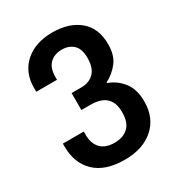

<svg xmlns="http://www.w3.org/2000/svg" viewBox="-170 -808 860 930"><g transform="rotate(-30 260.0 -343.0)"><path d="M259 12Q149 12 92.5 -42.5Q36 -97 36 -189V-206H153V-188Q153 -138 179.5 -111Q206 -84 256 -84Q304 -84 332.5 -110.5Q361 -137 361 -195Q361 -236 345.5 -259.5Q330 -283 305 -292.5Q280 -302 250 -302H195V-397H252Q293 -397 320 -423.5Q347 -450 347 -506Q347 -557 322.5 -580Q298 -603 259 -603Q217 -603 191.5 -578.5Q166 -554 166 -504V-488H50V-511Q50 -596 107.5 -647Q165 -698 260 -698Q354 -698 410.5 -650.5Q467 -603 467 -514Q467 -451 437.5 -414Q408 -377 368 -357V-353Q416 -336 448 -295Q480 -254 480 -186Q480 -94 419.5 -41Q359 12 259 12Z"/></g></svg>

Font: Archivo SemiCondensed SemiBold
Style: Regular
Weight: 600
Width: 4
Designer: Hector Gatti
Foundry: Omnibus-Type
Version: Version 2.001; ttfautohint (v1.8.3)